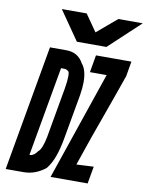

<svg xmlns="http://www.w3.org/2000/svg" viewBox="-102 -1036 848 1110"><g transform="rotate(10 322.0 -480.5)"><path d="M140 -734.5H235.5Q306 -734.5 337.5 -674.5Q351.5 -659 359 -632Q366.5 -605 366.5 -569.5Q366.5 -536.5 359.5 -493.5L312.5 -229Q301.5 -167.5 285 -122Q268.5 -76.5 243.5 -45.5Q185 2.5 114.5 2.5H10ZM177.5 -132Q188 -139 197.8 -163Q207.5 -187 214 -221.5L266 -516.5Q273.5 -559.5 273.5 -587Q273.5 -602 271 -613.5Q263.5 -621.5 256.8 -624.2Q250 -627 241 -627H224L131 -101.5L137.5 -102Q147 -102.5 157.8 -110.5Q168.5 -118.5 177.5 -132ZM490.5 -633.5H392.5L410 -735H618L603 -647Q602.5 -643.5 552.5 -504Q449 -218.5 408 -94L509 -99L491 2.5H273.5ZM169 -964.5H315L384 -865.5L501 -964.5H644L461 -793.5H287.5Z"/></g></svg>

Font: JuliaMono ExtraBoldItalic
Style: Regular
Weight: 800
Italic angle: -9°
Monospace: yes
Designer: cormullion
Foundry: corm
Version: Version 0.049; ttfautohint (v1.8.4)